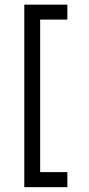

<svg xmlns="http://www.w3.org/2000/svg" viewBox="-20 -731 374 810"><path d="M149.4 -4.9V-648.4H264.2V-711.4H82.5V58.6H264.2V-4.9Z"/></svg>

Font: Estedad Regular
Style: Regular
Weight: 400
Designer: Amin Abedi
Version: Version 7.3